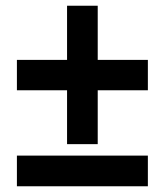

<svg xmlns="http://www.w3.org/2000/svg" viewBox="-20 -650 576 670"><path d="M321 -441H496V-335H321V-147H214V-335H39V-441H214V-630H321ZM39 0V-107H496V0Z"/></svg>

Font: Noto Sans SemiCondensed
Style: Bold
Weight: 700
Width: 4
Designer: Monotype Design Team
Foundry: Monotype Imaging Inc.
Version: Version 2.013; ttfautohint (v1.8.4.7-5d5b)